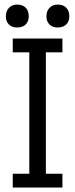

<svg xmlns="http://www.w3.org/2000/svg" viewBox="-20 -839 336 859"><path d="M37 -61.7H111.1V-604.9H37V-666.7H259.3V-604.9H185.2V-61.7H259.3V0H37ZM6.2 -765.4Q6.2 -790.1 20.4 -804.3Q34.6 -818.5 56.8 -818.5Q81.5 -818.5 95.1 -804.3Q108.6 -790.1 108.6 -766.7Q108.6 -743.2 95.1 -729.6Q81.5 -716 55.6 -716Q33.3 -716 19.8 -729.6Q6.2 -743.2 6.2 -765.4ZM187.7 -765.4Q187.7 -790.1 201.9 -804.3Q216 -818.5 238.3 -818.5Q263 -818.5 276.5 -804.3Q290.1 -790.1 290.1 -766.7Q290.1 -743.2 276.5 -729.6Q263 -716 237 -716Q214.8 -716 201.2 -729.6Q187.7 -743.2 187.7 -765.4Z"/></svg>

Font: Slabo 27px
Style: Regular
Weight: 400
Version: Version 1.02 Build 003a